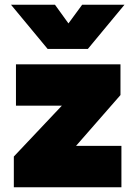

<svg xmlns="http://www.w3.org/2000/svg" viewBox="-20 -792 572 812"><path d="M38.5 0V-130L241.5 -345H47.5V-520H489.5V-390L301.5 -175H493.5V0ZM181.5 -585 26.5 -772H212.5L269.5 -693L327.5 -772H506.5L351.5 -585Z"/></svg>

Font: Geologica Black
Style: Regular
Weight: 900
Designer: Sindre Bremnes, Frode Helland
Foundry: Monokrom Skriftforlag AS
Version: Version 1.010;gftools[0.9.28]